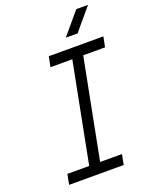

<svg xmlns="http://www.w3.org/2000/svg" viewBox="-205 -1272 1081 1377"><g transform="rotate(-20 335.5 -583.5)"><path d="M414.1 -1000 554.7 -1166.7H644.5L503.9 -1000ZM670.6 -916.7 654.9 -838.5H488.3L340.5 -78.1H507.2L492.2 0H75.5L90.5 -78.1H257.2L404.9 -838.5H238.3L253.9 -916.7Z"/></g></svg>

Font: TypoPRO Monoid
Style: Italic
Weight: 400
Width: 4
Italic angle: -11°
Monospace: yes
Version: Version 0.61